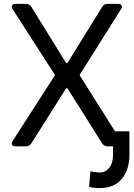

<svg xmlns="http://www.w3.org/2000/svg" viewBox="-20 -747 682 980"><path d="M39.8 -15.6Q39.8 -20.2 42.3 -24.1L259.9 -362.2Q261 -364 259.9 -365.4L42.3 -703.5Q39.8 -707.4 39.8 -712Q39.8 -718 44.2 -722.7Q48.7 -727.3 55.4 -727.3H112.9Q121.1 -727.3 128.2 -723.4Q135.3 -719.5 139.6 -712.7L317.1 -426.1Q317.8 -424.7 319.6 -424.7H322.1Q323.2 -424.7 324.6 -426.1L502.1 -712.7Q506.4 -719.5 513.3 -723.4Q520.2 -727.3 528.4 -727.3H586.6Q593 -727.3 597.7 -722.7Q602.3 -718 602.3 -711.6Q602.3 -707 599.8 -703.5L387.1 -365.4Q386 -364 387.1 -362.2L599.8 -24.1Q602.3 -20.2 602.3 -16Q602.3 -9.6 597.7 -4.8Q593 0 586.6 0H528.4Q520.6 0 513.5 -3.9Q506.4 -7.8 501.8 -14.6L324.6 -295.8Q323.5 -296.9 322.1 -296.9H319.6Q317.8 -296.9 317.1 -295.8L139.6 -14.6Q135.3 -7.8 128.2 -3.9Q121.1 0 113.3 0H55.4Q48.7 0 44.2 -4.6Q39.8 -9.2 39.8 -15.6ZM556.8 -76.7H640.6V44Q640.6 118.6 601.9 165.8Q563.2 213.1 488.6 213.1Q473.7 213.1 461.1 211.6Q448.5 210.2 434.7 206L441.8 126.4Q448.2 129.6 465.2 131.6Q482.2 133.5 488.6 133.5Q517.4 133.5 537.1 110.1Q556.8 86.6 556.8 44Z"/></svg>

Font: DeltaSans
Style: Regular
Weight: 400
Designer: Rasmus Andersson
Foundry: rsms
Version: Version 3.012